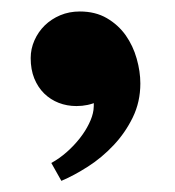

<svg xmlns="http://www.w3.org/2000/svg" viewBox="-20 -191 307 336"><path d="M173.8 -42.5Q168 -21.5 151.1 -13.4Q134.3 -5.4 113.8 -5.4Q97.2 -5.4 82.8 -11Q68.4 -16.6 57.4 -27.3Q46.4 -38.1 40 -53.7Q33.7 -69.3 33.7 -89.4Q33.7 -105.5 40.3 -120.4Q46.9 -135.3 58.3 -146.5Q69.8 -157.7 85.4 -164.3Q101.1 -170.9 119.6 -170.9Q147 -170.9 167 -159.2Q187 -147.5 200 -129.2Q212.9 -110.8 219.2 -88.4Q225.6 -65.9 225.6 -44.9Q225.6 -12.7 212.4 14.4Q199.2 41.5 178.7 63.2Q158.2 85 133.8 100.6Q109.4 116.2 87.4 125.5L69.8 94.2Q84 86.4 96.7 75.2Q109.4 64 119.4 51.3Q129.4 38.6 135.7 25.6Q142.1 12.7 143.6 1.5Q146.5 -25.9 135.3 -40.5Z"/></svg>

Font: Varendra
Style: Regular
Weight: 700
Designer: Jacob Thomas
Foundry: Bangla Type Foundry
Version: Version 1.008